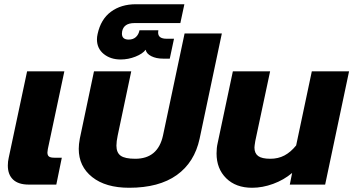

<svg xmlns="http://www.w3.org/2000/svg" viewBox="-20 -872 1669 907"><path d="M17 -90Q17 -109 21 -126L108 -535H284L206 -168L204 -152Q204 -138 211.5 -132.5Q219 -127 237 -127H272L246 0H116Q67 0 42 -23.5Q17 -47 17 -90Z M352 -169Q352 -190 357 -217L424 -535H600L536 -232Q530 -204 530 -184Q530 -151 550 -136.5Q570 -122 619 -122Q726 -122 750 -232L852 -714H1028L923 -217Q899 -105 815 -45Q731 15 590 15Q479 15 415.5 -35.5Q352 -86 352 -169Z M438 -686Q438 -698 441 -711Q456 -781 504 -816.5Q552 -852 622 -852H851L832 -763H615Q565 -763 557 -724Q556 -720 556 -713Q556 -685 588 -685Q609 -685 622 -697Q635 -709 639 -729H728Q727 -725 727 -718Q727 -689 767 -689H802L782 -595H750Q718 -595 695 -606.5Q672 -618 668 -637Q654 -618 620 -604.5Q586 -591 550 -591Q502 -591 470 -617Q438 -643 438 -686Z M1003 -147Q1003 -174 1008 -195L1080 -535H1256L1186 -206Q1182 -182 1182 -175Q1182 -148 1199.5 -135Q1217 -122 1257 -122Q1294 -122 1323.5 -137.5Q1353 -153 1379 -185L1453 -535H1629L1516 0H1349L1360 -55Q1321 -22 1270.5 -3.5Q1220 15 1171 15Q1094 15 1048.5 -30Q1003 -75 1003 -147Z"/></svg>

Font: Prompt
Style: Bold Italic
Weight: 700
Italic angle: -12°
Designer: Katatrad Team
Foundry: CadsonDemak
Version: Version 1.001